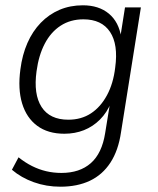

<svg xmlns="http://www.w3.org/2000/svg" viewBox="-20 -517 595 725"><path d="M208 188Q155 188 107.5 171Q60 154 25 124L50 77Q75 97 101 110Q127 123 154.5 129.5Q182 136 212 136Q281 136 323 99Q365 62 377 -14L396 -131H400Q384 -92 357.5 -65.5Q331 -39 297 -25.5Q263 -12 223 -12Q161 -12 120.5 -42Q80 -72 63.5 -126.5Q47 -181 57 -255Q64 -310 83.5 -354.5Q103 -399 134 -431Q165 -463 205 -480Q245 -497 293 -497Q353 -497 391 -465.5Q429 -434 438 -375H434L452 -489H512L437 -18Q427 51 397 97Q367 143 319.5 165.5Q272 188 208 188ZM238 -65Q287 -65 323.5 -89Q360 -113 384 -157.5Q408 -202 415 -262Q427 -349 395.5 -396.5Q364 -444 295 -444Q246 -444 209 -420Q172 -396 149 -352Q126 -308 118 -248Q106 -161 137 -113Q168 -65 238 -65Z"/></svg>

Font: Nunito Sans 10pt SemiCondensed Light
Style: Italic
Weight: 300
Width: 4
Italic angle: -9°
Designer: Vernon Adams
Foundry: Vernon Adams
Version: Version 3.101;gftools[0.9.27]